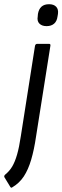

<svg xmlns="http://www.w3.org/2000/svg" viewBox="-83 -696 296 911"><path d="M83 -478Q85 -488 94 -488H149Q154 -488 155.5 -485.5Q157 -483 156 -478L88 -48Q79 14 65 61.5Q51 109 30 141Q9 173 -25 193Q-30 197 -34 191L-62 145Q-65 139 -59 133Q-38 116 -25 94Q-12 72 -2 37.5Q8 3 16 -51ZM138 -572Q116 -572 104 -584Q92 -596 96 -618L97 -630Q101 -653 114 -664.5Q127 -676 150 -676Q172 -676 183.5 -664Q195 -652 192 -630L190 -618Q187 -595 173.5 -583.5Q160 -572 138 -572Z"/></svg>

Font: Sofia Sans Extra Condensed Medium
Style: Italic
Weight: 500
Italic angle: -9°
Version: Version 4.100